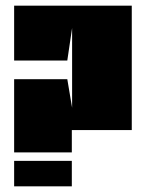

<svg xmlns="http://www.w3.org/2000/svg" viewBox="-20 -659 517 679"><path d="M234 -120V-199H446V-639H30V-445H218L235 -560V-278L218 -379H30V-120ZM234 0V-90H30V0Z"/></svg>

Font: Banana Brick
Style: Regular
Weight: 400
Designer: artmaker
Foundry: artmaker
Version: Version 4.000 2011 initial release